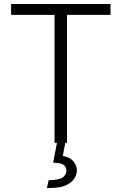

<svg xmlns="http://www.w3.org/2000/svg" viewBox="-20 -710 604 954"><path d="M35 -636V-690H529V-636H313V0H251V-636ZM213 224 222 185Q275 185 292.5 171Q310 157 310 138Q310 124 300 113Q290 102 267 100L244 98L266 -15L306 -9L292 65Q328 71 345 92Q362 113 362 136Q362 157 349.5 177Q337 197 308 210.5Q279 224 228 224Z"/></svg>

Font: Radio Canada Light
Style: Regular
Weight: 300
Designer: Charles Daoud, Etienne Aubert Bonn, Alexandre Saumier Demers, Jacques Le Bailly
Foundry: Radio-Canada
Version: Version 2.104;gftools[0.9.28.dev5+ged2979d]